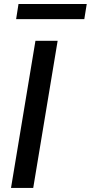

<svg xmlns="http://www.w3.org/2000/svg" viewBox="-20 -929 449 949"><path d="M264.9 -727.3H155.2L34.4 0H144.2ZM59.7 -834.5H396.7L408.7 -909.1H71.4Z"/></svg>

Font: Margiela Sans Medium
Style: Italic
Weight: 500
Italic angle: -9.39999°
Designer: Stefan Endress, Andreas Faust
Version: Version 1.100;FEAKit 1.0